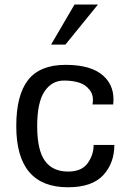

<svg xmlns="http://www.w3.org/2000/svg" viewBox="-20 -791 561 824"><path d="M470.7 -168.9H381.8C381.8 -140.3 373.2 -114.1 356 -90.3C338.7 -66.6 310.9 -54.7 272.5 -54.7C228.2 -54.7 195 -70 172.9 -100.6C150.7 -131.2 139.6 -181 139.6 -250C139.6 -317.7 150.1 -367.2 170.9 -398.4C191.7 -429.7 219.7 -445.3 254.9 -445.3C279 -445.3 300.5 -442.4 319.3 -436.5C338.2 -430.7 353.7 -419.8 365.7 -403.8C377.8 -387.9 381.5 -367.5 377 -342.8H465.8C471.7 -394.2 457.4 -435.4 422.9 -466.3C388.3 -497.2 334.6 -512.7 261.7 -512.7C188.2 -512.7 134.4 -491 100.6 -447.8C66.7 -404.5 49.8 -338.5 49.8 -250C49.8 -74.9 123.7 12.7 271.5 12.7C340.5 12.7 391 -4.6 422.9 -39.1C454.8 -73.6 470.7 -116.9 470.7 -168.9ZM400.4 -771.5H299.8L199.2 -599.6H260.7Z"/></svg>

Font: FreeUniversal
Style: Regular
Weight: 400
Version: Version 1.001